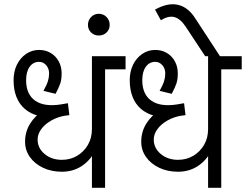

<svg xmlns="http://www.w3.org/2000/svg" viewBox="-20 -899 1177 919"><path d="M420 0V-630H483V0ZM442 -567V-630H581V-567ZM248 -338Q200 -335 162.5 -345Q125 -355 98.5 -378Q72 -401 58.5 -435.5Q45 -470 45 -515H105Q105 -481 116 -456.5Q127 -432 148.5 -417Q170 -402 200.5 -397.5Q231 -393 270 -399V-342ZM276 -77Q226 -77 186 -96Q146 -115 123 -147.5Q100 -180 100 -221L160 -231Q160 -190 193.5 -162Q227 -134 276 -134ZM100 -221Q100 -268 124 -307Q148 -346 189.5 -371Q231 -396 283 -400L295 -346Q257 -340 226 -322.5Q195 -305 177.5 -281Q160 -257 160 -231ZM276 -77V-134Q317 -134 349.5 -153.5Q382 -173 401 -206Q420 -239 420 -281H459Q459 -223 435 -176.5Q411 -130 370 -103.5Q329 -77 276 -77ZM270 -342V-399L305 -405L312 -348ZM105 -515H45Q45 -557 61 -589.5Q77 -622 105 -641Q133 -660 167 -660V-603Q139 -603 122 -579.5Q105 -556 105 -515ZM246 -450 188 -464Q204 -493 209.5 -511Q215 -529 215 -548H275Q275 -520 269 -501Q263 -482 246 -450ZM275 -548H215Q215 -571 201 -587Q187 -603 167 -603V-660Q198 -660 222.5 -645.5Q247 -631 261 -605.5Q275 -580 275 -548Z M453 -729Q431 -729 416 -743.5Q401 -758 401 -780Q401 -802 416 -817.5Q431 -833 453 -833Q475 -833 490 -817.5Q505 -802 505 -780Q505 -758 490 -743.5Q475 -729 453 -729Z M976 0V-630H1039V0ZM998 -567V-630H1137V-567ZM804 -338Q756 -335 718.5 -345Q681 -355 654.5 -378Q628 -401 614.5 -435.5Q601 -470 601 -515H661Q661 -481 672 -456.5Q683 -432 704.5 -417Q726 -402 756.5 -397.5Q787 -393 826 -399V-342ZM832 -77Q782 -77 742 -96Q702 -115 679 -147.5Q656 -180 656 -221L716 -231Q716 -190 749.5 -162Q783 -134 832 -134ZM656 -221Q656 -268 680 -307Q704 -346 745.5 -371Q787 -396 839 -400L851 -346Q813 -340 782 -322.5Q751 -305 733.5 -281Q716 -257 716 -231ZM832 -77V-134Q873 -134 905.5 -153.5Q938 -173 957 -206Q976 -239 976 -281H1015Q1015 -223 991 -176.5Q967 -130 926 -103.5Q885 -77 832 -77ZM826 -342V-399L861 -405L868 -348ZM661 -515H601Q601 -557 617 -589.5Q633 -622 661 -641Q689 -660 723 -660V-603Q695 -603 678 -579.5Q661 -556 661 -515ZM802 -450 744 -464Q760 -493 765.5 -511Q771 -529 771 -548H831Q831 -520 825 -501Q819 -482 802 -450ZM831 -548H771Q771 -571 757 -587Q743 -603 723 -603V-660Q754 -660 778.5 -645.5Q803 -631 817 -605.5Q831 -580 831 -548Z M962 -630 869 -771 914 -812 1033 -630ZM869 -771Q844 -809 815.5 -817Q787 -825 750 -802L722 -853Q783 -887 831.5 -876Q880 -865 914 -812Z"/></svg>

Font: Akshar Light
Style: Regular
Weight: 300
Designer: Tall Chai
Foundry: Tall Chai
Version: Version 1.100